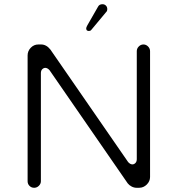

<svg xmlns="http://www.w3.org/2000/svg" viewBox="-20 -900 843 911"><path d="M174 -40Q174 -28 164.5 -18.5Q155 -9 142 -9Q129 -9 120 -18Q111 -27 111 -40V-637Q111 -658 126 -673.5Q141 -689 162 -689H175Q200 -689 219 -665Q588 -132 588 -131Q598 -120 608 -120Q616 -120 622.5 -126.5Q629 -133 629 -145V-657Q629 -670 638.5 -679.5Q648 -689 660.5 -689Q673 -689 682.5 -679.5Q692 -670 692 -657V-60Q692 -40 676.5 -24.5Q661 -9 640 -9H628Q616 -9 604.5 -15Q593 -21 586 -30Q215 -566 215 -567Q205 -578 195 -578Q187 -578 180.5 -571.5Q174 -565 174 -553ZM483 -842Q483 -841 413 -758Q409 -753 402 -753Q396 -753 392 -756Q389 -760 389 -765Q389 -770 394 -779L445 -868Q451 -880 466 -880Q476 -880 482.5 -873.5Q489 -867 489 -857Q489 -847 483 -842Z"/></svg>

Font: Kurewa Gothic CJK TC Regular
Style: Regular
Weight: 400
Designer: Max Yao
Foundry: Max-Everyday
Version: Version 1.071; ttfautohint (v1.8.3)